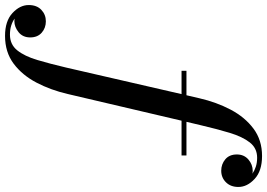

<svg xmlns="http://www.w3.org/2000/svg" viewBox="-369 -631 1060 762"><g transform="rotate(90 161.0 -250.0)"><path d="M61 -460H158L170 -511.5Q185.5 -579 215.2 -635.5Q245 -692 290.5 -726Q336 -760 399 -760Q458.5 -760 490.2 -730.5Q522 -701 522 -666Q522 -635.5 503.5 -616.8Q485 -598 457.5 -598Q431.5 -598 412.2 -614.2Q393 -630.5 393 -660Q393 -688.5 413 -705.8Q433 -723 458.5 -723Q463.5 -723 469.5 -721.5Q457.5 -730 441.8 -735.2Q426 -740.5 406 -740.5Q368 -740.5 345.2 -711.2Q322.5 -682 307.2 -631.5Q292 -581 277 -517L263.5 -460H397V-440.5H259L153 11.5Q137.5 78.5 108 135Q78.5 191.5 32.8 225.8Q-13 260 -77.5 260Q-136.5 260 -168.2 230.5Q-200 201 -200 166Q-200 134 -181 116Q-162 98 -135.5 98Q-109 98 -90.2 114.5Q-71.5 131 -71.5 160Q-71.5 189.5 -92.2 206.2Q-113 223 -136.5 223Q-141.5 223 -146 222Q-134.5 230.5 -118.5 235.5Q-102.5 240.5 -82.5 240.5Q-43.5 240.5 -20.2 211.5Q3 182.5 18 132.2Q33 82 48 18L153.5 -440.5H61Z"/></g></svg>

Font: Bodoni* 11pt Medium
Style: Italic
Weight: 500
Italic angle: -13°
Version: Version 2.3